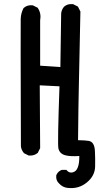

<svg xmlns="http://www.w3.org/2000/svg" viewBox="-20 -794 540 955"><path d="M316.4 140.6Q291.5 138.2 273.4 118.2Q257.3 103 259.8 79.1V77.6L260.7 76.2Q263.2 70.3 266.8 65.7Q270.5 61 275.4 57.4Q280.3 53.7 286.6 51.3L288.1 50.8H290H305.7H310.1L313 54.2Q324.7 67.4 341.3 63.5Q350.6 61 356.7 55.2Q362.8 49.3 366.7 39.1Q375 19 374.5 -18.1Q331.5 -15.1 307.6 -21Q276.9 -27.8 270.5 -55.7Q265.6 -77.6 275.9 -364.7L177.7 -369.6L179.7 -59.6V-57.1L178.7 -55.2L168.9 -35.6L168 -33.7L166.5 -32.7Q163.1 -29.8 159.2 -27.6Q155.3 -25.4 151.4 -23.9Q147.5 -22.5 142.8 -21.5Q138.2 -20.5 133.5 -20.3Q128.9 -20 124 -20.5H122.1L120.6 -21.5L101.1 -31.2L99.1 -32.2L98.1 -33.7Q95.2 -37.1 92.8 -41Q90.3 -44.9 88.6 -48.8Q86.9 -52.7 85.7 -57.1Q84.5 -61.5 84 -66.4V-66.9V-67.4Q82 -671.9 83 -699.7Q83.5 -714.4 86.9 -727.5Q90.3 -740.7 96.7 -752.9L97.7 -754.4L99.1 -755.4Q115.7 -770 141.6 -767.6H143.6L145 -766.6L164.6 -756.8L167 -755.9L168.5 -753.4Q186 -727.1 179.7 -692.4V-467.3L280.3 -460.4L284.2 -726.6V-727.1V-727.5Q285.2 -736.8 288.8 -745.1Q292.5 -753.4 298.3 -760.3L298.8 -760.7L299.3 -761.2Q315.9 -775.9 341.8 -773.4H343.8L345.2 -772.5L364.7 -762.7L367.7 -761.2L369.1 -758.3L378.9 -738.8L379.9 -736.8V-734.4Q374 -444.3 372.1 -363.3Q370.1 -284.2 368.2 -96.7Q402.8 -96.2 421.4 -93.3Q449.7 -88.4 452.1 -43.5Q454.1 -5.9 453.1 35.2Q451.7 81.1 411.6 113.8Q371.1 147 316.4 140.6Z"/></svg>

Font: NaikaiFont
Style: Bold
Weight: 700
Version: Version 1.89